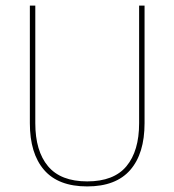

<svg xmlns="http://www.w3.org/2000/svg" viewBox="-20 -659 625 688"><path d="M292.5 9Q189 9 138 -50Q87 -109 87 -217.5V-639H106.5V-217.5Q106.5 -118 152 -63.5Q197.5 -9 292.5 -9Q388 -9 433.2 -63.5Q478.5 -118 478.5 -217.5V-639H498V-217.5Q498 -109 446.8 -50Q395.5 9 292.5 9Z"/></svg>

Font: Anek Telugu Medium Thin
Style: Regular
Weight: 250
Version: Version 1.003